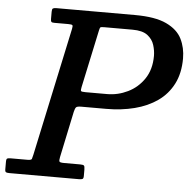

<svg xmlns="http://www.w3.org/2000/svg" viewBox="-95 -803 852 855"><g transform="rotate(5 331.0 -375.0)"><path d="M283.5 -388.5Q266.5 -388.5 264.2 -392Q262 -395.5 265 -409.5L320 -667Q322.5 -679 325 -681.5Q327.5 -684 342 -684H469Q513.5 -684 536 -666.8Q558.5 -649.5 566.2 -624.5Q574 -599.5 574 -576Q574 -515.5 545.8 -473.5Q517.5 -431.5 473.2 -410Q429 -388.5 381 -388.5ZM240 -297Q243.5 -312 248 -317.2Q252.5 -322.5 271 -322.5H382.5Q450.5 -322.5 509 -337.5Q567.5 -352.5 611.2 -383.2Q655 -414 679.5 -462Q704 -510 704 -576Q704 -623.5 684.5 -663Q665 -702.5 615 -726.2Q565 -750 474 -750H123Q111.5 -750 107.2 -747Q103 -744 103 -732.5V-700Q103 -690.5 105.8 -687.2Q108.5 -684 119 -684H181Q197 -684 200 -680.8Q203 -677.5 200 -664L77.5 -91Q74.5 -77.5 72.5 -71.8Q70.5 -66 52.5 -66H-20Q-32.5 -66 -37 -63.8Q-41.5 -61.5 -41.5 -49V-15.5Q-41.5 -4.5 -36.8 -2.2Q-32 0 -21 0H288.5Q300 0 304.8 -2.5Q309.5 -5 309.5 -16V-44.5Q309.5 -59 305.8 -62.5Q302 -66 288.5 -66H217.5Q198 -66 195.8 -70.8Q193.5 -75.5 196.5 -90.5Z"/></g></svg>

Font: Besley Medium
Style: Italic
Weight: 500
Italic angle: -13°
Designer: Owen Earl
Foundry: indestructible type*
Version: Version 2.001